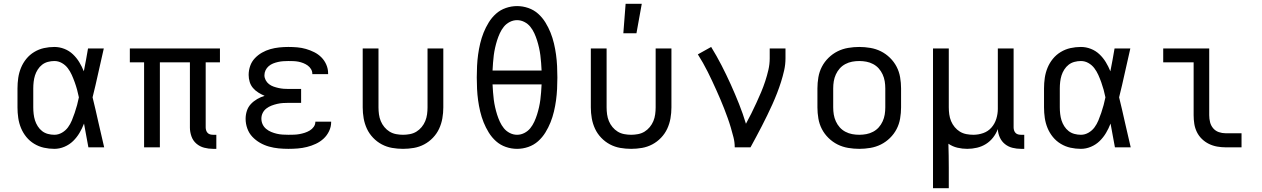

<svg xmlns="http://www.w3.org/2000/svg" viewBox="-20 -775 6640 1010"><path d="M266 8Q238 8 211 2Q184 -4 160 -18.5Q136 -33 118.5 -54.5Q101 -76 90.5 -101.5Q80 -127 76 -154.5Q72 -182 72 -210V-310Q72 -338 76 -365.5Q80 -393 90.5 -418.5Q101 -444 118.5 -465.5Q136 -487 160 -501.5Q184 -516 211 -522Q238 -528 266 -528Q293 -528 318.5 -518Q344 -508 363.5 -489.5Q383 -471 397 -448Q411 -425 421 -400Q427 -430 432.5 -460Q438 -490 443 -520H526Q511 -456 497 -391.5Q483 -327 467 -263Q483 -198 497.5 -132Q512 -66 528 0H445Q439 -31 433.5 -62Q428 -93 422 -125Q412 -99 398 -75.5Q384 -52 364.5 -33Q345 -14 319 -3Q293 8 266 8ZM266 -66Q287 -66 306 -77Q325 -88 337.5 -105Q350 -122 358 -141.5Q366 -161 373 -181.5Q380 -202 385.5 -222.5Q391 -243 395 -263Q391 -283 385.5 -303Q380 -323 373 -342.5Q366 -362 357.5 -381Q349 -400 336.5 -416.5Q324 -433 305.5 -443.5Q287 -454 266 -454Q249 -454 232 -449.5Q215 -445 201.5 -434.5Q188 -424 178.5 -409Q169 -394 164 -378Q159 -362 157 -344.5Q155 -327 155 -310V-210Q155 -193 157 -175.5Q159 -158 164 -142Q169 -126 178.5 -111Q188 -96 201.5 -85.5Q215 -75 232 -70.5Q249 -66 266 -66Z M1118 8H1101Q1077 8 1054 2Q1031 -4 1013 -19.5Q995 -35 987 -58Q979 -81 979 -104V-447H821V0H738V-447H663V-520H1137V-447H1062V-104Q1062 -97 1064.5 -89Q1067 -81 1072.5 -75.5Q1078 -70 1085.5 -68Q1093 -66 1101 -66H1118Z M1497 8Q1471 8 1445.5 5.5Q1420 3 1395 -4Q1370 -11 1347.5 -24Q1325 -37 1307.5 -55.5Q1290 -74 1281 -99Q1272 -124 1272 -150Q1272 -171 1278.5 -191.5Q1285 -212 1299.5 -227.5Q1314 -243 1333 -254Q1352 -265 1372 -271Q1355 -278 1339 -288Q1323 -298 1311 -312Q1299 -326 1293.5 -344Q1288 -362 1288 -381Q1288 -405 1296 -428Q1304 -451 1320.5 -468.5Q1337 -486 1358 -498Q1379 -510 1402 -516.5Q1425 -523 1449 -525.5Q1473 -528 1497 -528Q1520 -528 1543.5 -526Q1567 -524 1589.5 -517.5Q1612 -511 1633 -500.5Q1654 -490 1670.5 -473.5Q1687 -457 1696.5 -435Q1706 -413 1706 -390V-385H1623V-387Q1623 -400 1616 -411.5Q1609 -423 1598.5 -430.5Q1588 -438 1575.5 -443Q1563 -448 1550 -450.5Q1537 -453 1523.5 -453.5Q1510 -454 1497 -454Q1483 -454 1469.5 -453Q1456 -452 1442.5 -449Q1429 -446 1416.5 -441Q1404 -436 1393.5 -427Q1383 -418 1377 -405.5Q1371 -393 1371 -379Q1371 -366 1377.5 -353.5Q1384 -341 1395 -332.5Q1406 -324 1419 -319.5Q1432 -315 1445.5 -312Q1459 -309 1472.5 -308Q1486 -307 1500 -307H1564V-234H1500Q1484 -234 1468.5 -233Q1453 -232 1438 -228.5Q1423 -225 1408.5 -219.5Q1394 -214 1381.5 -204.5Q1369 -195 1362 -181Q1355 -167 1355 -151Q1355 -135 1361.5 -121Q1368 -107 1380 -97Q1392 -87 1406.5 -81Q1421 -75 1436 -71.5Q1451 -68 1466.5 -67Q1482 -66 1497 -66Q1512 -66 1526.5 -66.5Q1541 -67 1555 -69.5Q1569 -72 1583 -76.5Q1597 -81 1609.5 -88.5Q1622 -96 1630.5 -108Q1639 -120 1639 -135H1722V-132Q1722 -108 1711 -85Q1700 -62 1682 -45.5Q1664 -29 1641.5 -18.5Q1619 -8 1595 -2Q1571 4 1546.5 6Q1522 8 1497 8Z M2100 8Q2071 8 2042.5 3Q2014 -2 1988.5 -15.5Q1963 -29 1942.5 -50.5Q1922 -72 1910 -98Q1898 -124 1893 -152.5Q1888 -181 1888 -210V-520H1971V-210Q1971 -192 1973.5 -173.5Q1976 -155 1983 -138Q1990 -121 2002 -106.5Q2014 -92 2029.5 -82.5Q2045 -73 2063.5 -69.5Q2082 -66 2100 -66Q2118 -66 2136.5 -69.5Q2155 -73 2170.5 -82.5Q2186 -92 2198 -106.5Q2210 -121 2217 -138Q2224 -155 2226.5 -173.5Q2229 -192 2229 -210V-520H2312V-210Q2312 -181 2307 -152.5Q2302 -124 2290 -98Q2278 -72 2257.5 -50.5Q2237 -29 2211.5 -15.5Q2186 -2 2157.5 3Q2129 8 2100 8Z M2700 8Q2670 8 2641 -2Q2612 -12 2589.5 -32Q2567 -52 2551 -78Q2535 -104 2524 -131.5Q2513 -159 2506 -188.5Q2499 -218 2495 -247.5Q2491 -277 2489.5 -307Q2488 -337 2488 -368Q2488 -398 2489.5 -428Q2491 -458 2495 -487.5Q2499 -517 2506 -546.5Q2513 -576 2524 -603.5Q2535 -631 2551 -657Q2567 -683 2589.5 -703Q2612 -723 2641 -733Q2670 -743 2700 -743Q2730 -743 2759 -733Q2788 -723 2810.5 -703Q2833 -683 2849 -657Q2865 -631 2876 -603.5Q2887 -576 2894 -546.5Q2901 -517 2905 -487.5Q2909 -458 2910.5 -428Q2912 -398 2912 -367Q2912 -337 2910.5 -307Q2909 -277 2905 -247.5Q2901 -218 2894 -188.5Q2887 -159 2876 -131.5Q2865 -104 2849 -78Q2833 -52 2810.5 -32Q2788 -12 2759 -2Q2730 8 2700 8ZM2571 -404H2829Q2828 -424 2826.5 -444.5Q2825 -465 2822.5 -484.5Q2820 -504 2815.5 -524Q2811 -544 2805 -563Q2799 -582 2790.5 -600.5Q2782 -619 2769.5 -634.5Q2757 -650 2738.5 -659.5Q2720 -669 2700 -669Q2680 -669 2661.5 -659.5Q2643 -650 2630.5 -634.5Q2618 -619 2609.5 -600.5Q2601 -582 2595 -563Q2589 -544 2584.5 -524Q2580 -504 2577.5 -484.5Q2575 -465 2573.5 -444.5Q2572 -424 2571 -404ZM2700 -66Q2720 -66 2738.5 -75.5Q2757 -85 2769.5 -100.5Q2782 -116 2790.5 -134.5Q2799 -153 2805 -172Q2811 -191 2815.5 -211Q2820 -231 2822.5 -250.5Q2825 -270 2826.5 -290.5Q2828 -311 2829 -331H2571Q2572 -311 2573.5 -290.5Q2575 -270 2577.5 -250.5Q2580 -231 2584.5 -211Q2589 -191 2595 -172Q2601 -153 2609.5 -134.5Q2618 -116 2630.5 -100.5Q2643 -85 2661.5 -75.5Q2680 -66 2700 -66Z M3300 8Q3271 8 3242.5 3Q3214 -2 3188.5 -15.5Q3163 -29 3142.5 -50.5Q3122 -72 3110 -98Q3098 -124 3093 -152.5Q3088 -181 3088 -210V-520H3171V-210Q3171 -192 3173.5 -173.5Q3176 -155 3183 -138Q3190 -121 3202 -106.5Q3214 -92 3229.5 -82.5Q3245 -73 3263.5 -69.5Q3282 -66 3300 -66Q3318 -66 3336.5 -69.5Q3355 -73 3370.5 -82.5Q3386 -92 3398 -106.5Q3410 -121 3417 -138Q3424 -155 3426.5 -173.5Q3429 -192 3429 -210V-520H3512V-210Q3512 -181 3507 -152.5Q3502 -124 3490 -98Q3478 -72 3457.5 -50.5Q3437 -29 3411.5 -15.5Q3386 -2 3357.5 3Q3329 8 3300 8ZM3259 -600 3271 -755H3356L3328 -600Z M3845 0Q3845 -27 3838.5 -52.5Q3832 -78 3824.5 -103.5Q3817 -129 3808 -154Q3799 -179 3789.5 -203.5Q3780 -228 3769.5 -252.5Q3759 -277 3748 -301.5Q3737 -326 3726 -349.5Q3715 -373 3703 -397Q3691 -421 3678 -444Q3665 -467 3651 -489L3721 -528Q3750 -481 3775.5 -431.5Q3801 -382 3824 -331Q3847 -280 3867.5 -228.5Q3888 -177 3904 -124Q3919 -151 3932.5 -178.5Q3946 -206 3959 -234Q3972 -262 3984 -290.5Q3996 -319 4005.5 -348Q4015 -377 4022 -407Q4029 -437 4029 -468V-520H4112V-468Q4112 -436 4105 -405Q4098 -374 4088.5 -344Q4079 -314 4067.5 -284.5Q4056 -255 4043 -226Q4030 -197 4016 -168.5Q4002 -140 3987.5 -111.5Q3973 -83 3958 -55.5Q3943 -28 3928 0Z M4500 8Q4471 8 4441.5 3Q4412 -2 4386 -15Q4360 -28 4338.5 -49Q4317 -70 4303.5 -96Q4290 -122 4285 -151.5Q4280 -181 4280 -210V-310Q4280 -339 4285 -368.5Q4290 -398 4303.5 -424Q4317 -450 4338.5 -471Q4360 -492 4386 -505Q4412 -518 4441.5 -523Q4471 -528 4500 -528Q4529 -528 4558.5 -523Q4588 -518 4614 -505Q4640 -492 4661.5 -471Q4683 -450 4696.5 -424Q4710 -398 4715 -368.5Q4720 -339 4720 -310V-210Q4720 -181 4715 -151.5Q4710 -122 4696.5 -96Q4683 -70 4661.5 -49Q4640 -28 4614 -15Q4588 -2 4558.5 3Q4529 8 4500 8ZM4500 -66Q4519 -66 4537.5 -69.5Q4556 -73 4573 -82Q4590 -91 4602.5 -105Q4615 -119 4623 -136.5Q4631 -154 4634 -172.5Q4637 -191 4637 -210V-310Q4637 -329 4634 -347.5Q4631 -366 4623 -383.5Q4615 -401 4602.5 -415Q4590 -429 4573 -438Q4556 -447 4537.5 -450.5Q4519 -454 4500 -454Q4481 -454 4462.5 -450.5Q4444 -447 4427 -438Q4410 -429 4397.5 -415Q4385 -401 4377 -383.5Q4369 -366 4366 -347.5Q4363 -329 4363 -310V-210Q4363 -191 4366 -172.5Q4369 -154 4377 -136.5Q4385 -119 4397.5 -105Q4410 -91 4427 -82Q4444 -73 4462.5 -69.5Q4481 -66 4500 -66Z M4888 215V-520H4971V-210Q4971 -192 4973.5 -173.5Q4976 -155 4983 -138Q4990 -121 5002 -106.5Q5014 -92 5029.5 -82.5Q5045 -73 5063.5 -69.5Q5082 -66 5100 -66Q5127 -66 5152.5 -75Q5178 -84 5195.5 -104Q5213 -124 5221 -150Q5229 -176 5229 -202V-520H5312V-104Q5312 -97 5314.5 -89Q5317 -81 5322.5 -75.5Q5328 -70 5335.5 -68Q5343 -66 5351 -66H5368V8H5351Q5328 8 5306 2.5Q5284 -3 5266.5 -17Q5249 -31 5239.5 -52Q5230 -73 5229 -96Q5220 -72 5204 -51.5Q5188 -31 5166.5 -17.5Q5145 -4 5119.5 2Q5094 8 5068 8Q5042 8 5016.5 2Q4991 -4 4969 -19Q4970 13 4970.5 44.5Q4971 76 4971 107V215Z M5666 8Q5638 8 5611 2Q5584 -4 5560 -18.5Q5536 -33 5518.5 -54.5Q5501 -76 5490.5 -101.5Q5480 -127 5476 -154.5Q5472 -182 5472 -210V-310Q5472 -338 5476 -365.5Q5480 -393 5490.5 -418.5Q5501 -444 5518.5 -465.5Q5536 -487 5560 -501.5Q5584 -516 5611 -522Q5638 -528 5666 -528Q5693 -528 5718.5 -518Q5744 -508 5763.5 -489.5Q5783 -471 5797 -448Q5811 -425 5821 -400Q5827 -430 5832.5 -460Q5838 -490 5843 -520H5926Q5911 -456 5897 -391.5Q5883 -327 5867 -263Q5883 -198 5897.5 -132Q5912 -66 5928 0H5845Q5839 -31 5833.5 -62Q5828 -93 5822 -125Q5812 -99 5798 -75.5Q5784 -52 5764.5 -33Q5745 -14 5719 -3Q5693 8 5666 8ZM5666 -66Q5687 -66 5706 -77Q5725 -88 5737.5 -105Q5750 -122 5758 -141.5Q5766 -161 5773 -181.5Q5780 -202 5785.5 -222.5Q5791 -243 5795 -263Q5791 -283 5785.5 -303Q5780 -323 5773 -342.5Q5766 -362 5757.5 -381Q5749 -400 5736.5 -416.5Q5724 -433 5705.5 -443.5Q5687 -454 5666 -454Q5649 -454 5632 -449.5Q5615 -445 5601.5 -434.5Q5588 -424 5578.5 -409Q5569 -394 5564 -378Q5559 -362 5557 -344.5Q5555 -327 5555 -310V-210Q5555 -193 5557 -175.5Q5559 -158 5564 -142Q5569 -126 5578.5 -111Q5588 -96 5601.5 -85.5Q5615 -75 5632 -70.5Q5649 -66 5666 -66Z M6511 0H6427Q6405 0 6382.5 -4Q6360 -8 6339.5 -18Q6319 -28 6302.5 -44Q6286 -60 6276 -80.5Q6266 -101 6262.5 -123.5Q6259 -146 6259 -169V-447H6099V-520H6341V-169Q6341 -150 6345.5 -132Q6350 -114 6362 -100Q6374 -86 6391.5 -80Q6409 -74 6427 -74H6511Z"/></svg>

Font: R Plex Mono
Style: Regular
Weight: 400
Monospace: yes
Designer: Belleve Invis
Foundry: Belleve Invis
Version: Version 31.8.0